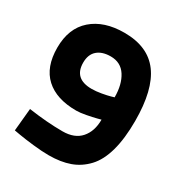

<svg xmlns="http://www.w3.org/2000/svg" viewBox="-163 -786 856 912"><g transform="rotate(30 265.0 -330.0)"><path d="M37.1 -9.8 48.8 -133.8Q150.9 -119.1 234.9 -119.1Q300.8 -119.1 334.5 -157.5Q368.2 -195.8 368.2 -259.8L347.7 -254.4Q326.7 -249 294.9 -242.9Q263.2 -236.8 242.2 -236.8Q133.3 -236.8 74.2 -291Q15.1 -345.2 15.1 -451.2Q15.1 -557.6 80.3 -614.7Q145.5 -671.9 256.8 -671.9Q386.2 -671.9 448 -588.4Q509.8 -504.9 509.8 -334Q509.8 -237.8 491 -169.7Q472.2 -101.6 435.3 -62.3Q398.4 -22.9 349.6 -5.4Q300.8 12.2 234.9 12.2Q197.8 12.2 148.2 6.6Q98.6 1 67.9 -4.4ZM253.9 -362.8Q277.8 -362.8 306.6 -367.9Q335.4 -373 352.5 -377.9L369.1 -382.8Q369.1 -453.1 340.6 -497.6Q312 -542 256.8 -542Q210 -542 183.6 -519Q157.2 -496.1 157.2 -451.2Q157.2 -362.8 253.9 -362.8Z"/></g></svg>

Font: TitilliumText25L
Style: 999 wt
Weight: 900
Designer: Accademia di Belle Arti di Urbino and others
Foundry: Accademia di Belle Arti di Urbino and others.
Version: Version 25.000